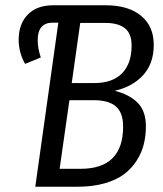

<svg xmlns="http://www.w3.org/2000/svg" viewBox="-20 -708 618 728"><path d="M415 -363.8Q471.2 -349.6 502.2 -318.1Q533.2 -286.6 533.2 -229Q533.2 -192.9 525.1 -160.6Q517.1 -128.4 497.8 -98.4Q478.5 -68.4 449.7 -46.9Q420.9 -25.4 376 -12.7Q331.1 0 274.9 0H113.8L201.2 -622.1H180.2Q123 -622.1 123 -556.2Q123 -522.9 134.8 -490.2L75.2 -465.8Q50.8 -508.3 50.8 -558.1Q50.8 -616.7 85 -652.3Q119.1 -688 182.1 -688H380.9Q466.3 -688 514.6 -648.4Q563 -608.9 563 -538.1Q563 -467.8 523.2 -423.6Q483.4 -379.4 415 -363.8ZM379.9 -621.1H284.2L252 -393.1H337.9Q406.7 -393.1 442.9 -430.2Q479 -467.3 479 -535.2Q479 -581.1 453.4 -601.1Q427.7 -621.1 379.9 -621.1ZM285.2 -67.9Q446.8 -67.9 446.8 -228Q446.8 -280.8 419.4 -304.4Q392.1 -328.1 335.9 -328.1H243.2L206.1 -67.9Z"/></svg>

Font: Fira Sans Compressed Book
Style: Italic
Weight: 350
Width: 3
Italic angle: -8°
Designer: Carrois Corporate & Edenspiekermann AG
Foundry: Carrois Corporate GbR & Edenspiekermann AG
Version: Version 4.203;PS 004.203;hotconv 1.0.88;makeotf.lib2.5.64775